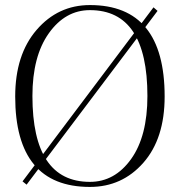

<svg xmlns="http://www.w3.org/2000/svg" viewBox="-20 -729 707 758"><path d="M602 -686 85 0 69 -13 586 -700ZM40 -348Q40 -513 124.5 -611Q209 -709 335 -709Q630 -709 630 -348Q630 -182 546 -86.5Q462 9 335 9Q40 9 40 -348ZM108 -350Q108 -11 335 -11Q433 -11 497.5 -101Q562 -191 562 -350Q562 -689 335 -689Q238 -689 173 -598Q108 -507 108 -350Z"/></svg>

Font: Antic Didone
Style: Regular
Weight: 400
Designer: Santiago Orozco
Foundry: Santiago Orozco
Version: Version 2.000